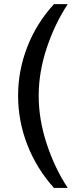

<svg xmlns="http://www.w3.org/2000/svg" viewBox="-20 -756 396 933"><path d="M242.2 157.2Q158.2 64 113 -51.8Q67.9 -167.5 67.9 -291Q67.9 -413.6 113 -529.1Q158.2 -644.5 242.2 -735.8H309.1Q245.6 -639.2 206.8 -522Q168 -404.8 168 -291Q168 -175.8 206.8 -57.6Q245.6 60.5 309.1 157.2Z"/></svg>

Font: Archivo Medium
Style: Regular
Weight: 500
Designer: Hector Gatti
Foundry: Omnibus-Type
Version: Version 2.001